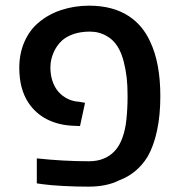

<svg xmlns="http://www.w3.org/2000/svg" viewBox="-20 -661 646 690"><path d="M133.8 1 112.3 -2V-91.8Q207 -81.5 300.3 -81.5Q330.1 -81.5 353.3 -91.3Q376.5 -101.1 392.6 -118.7Q409.7 -137.2 420.2 -166.7Q430.7 -196.3 434.1 -230Q438.5 -271 438.5 -315.4Q438.5 -353.5 435.3 -381.8Q432.1 -410.2 424.8 -439Q407.7 -506.8 364.7 -530.8Q336.9 -547.4 303.2 -547.4Q270 -547.4 244.4 -538.6Q218.8 -529.8 202.6 -515.1Q183.6 -497.6 172.4 -471.9Q161.1 -446.3 161.1 -418Q161.1 -388.2 170.9 -363.3Q180.7 -338.4 198.2 -322.8Q227.1 -297.4 263.7 -295.4L285.6 -291.5L267.6 -208L244.1 -209Q190.4 -210.9 147.5 -232.9Q107.4 -253.9 82 -292Q49.3 -341.8 49.3 -417Q49.3 -468.3 67.6 -510.3Q85.9 -552.2 117.2 -578.6Q152.8 -609.4 200.2 -625Q247.6 -640.6 300.3 -640.6Q386.7 -640.6 444.3 -602.1Q493.2 -569.3 519 -512.7Q556.2 -436 556.2 -315.4Q556.2 -246.1 544.2 -190.9Q532.2 -135.7 510.3 -97.7Q491.7 -67.4 465.6 -45.9Q439.5 -24.4 408.7 -13.2Q364.3 9.8 297.4 9.8Q251 9.8 206.1 7.3Q161.1 4.9 133.8 1Z"/></svg>

Font: Viking Open Sans Light
Style: Bold
Weight: 600
Foundry: Ascender Corporation
Version: Version 2.001